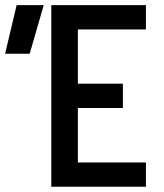

<svg xmlns="http://www.w3.org/2000/svg" viewBox="-20 -713 626 733"><path d="M175.8 0H537.1V-92.8H277.3V-300.8H449.2V-393.6H277.3V-600.6H537.1V-693.4H175.8ZM-0.5 -507.8H93.3L147 -693.4H43.5Z"/></svg>

Font: Cascadia Mono NF
Style: Regular
Weight: 400
Monospace: yes
Designer: Aaron Bell
Foundry: Saja Typeworks
Version: Version 2404.023